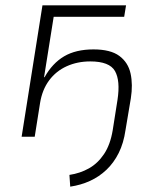

<svg xmlns="http://www.w3.org/2000/svg" viewBox="-20 -512 591 719"><path d="M243 187 240 143Q280 137 313 118.5Q346 100 369.5 65Q393 30 402 -24L420 -138Q431 -210 410.5 -246Q390 -282 318 -282Q270 -282 230 -264Q190 -246 164 -211Q138 -176 130 -126L110 0H61L139 -492H452L445 -449H181L145 -223H147Q176 -275 220 -301Q264 -327 330 -327Q394 -327 427 -302.5Q460 -278 469 -236.5Q478 -195 470 -144L450 -25Q443 24 424.5 61Q406 98 378.5 124Q351 150 317 165.5Q283 181 243 187Z"/></svg>

Font: Nunito Sans 7pt SemiCondensed ExtraLight
Style: Italic
Weight: 250
Width: 4
Italic angle: -9°
Designer: Vernon Adams
Foundry: Vernon Adams
Version: Version 3.101;gftools[0.9.27]